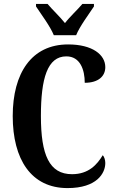

<svg xmlns="http://www.w3.org/2000/svg" viewBox="-20 -951 592 981"><path d="M255 -771H369C387 -816 435 -880 460 -918V-931H401C378 -903 336 -865 312 -833C287 -865 246 -903 223 -931H164V-918C189 -880 237 -816 255 -771ZM325 10C475 10 518 -66 518 -118C518 -133 513 -150 505 -158C476 -110 433 -61 348 -61C232 -61 189 -159 189 -358C189 -550 222 -663 319 -663C390 -663 413 -594 413 -528C482 -528 518 -561 518 -608C518 -671 453 -724 328 -724C141 -724 45 -577 45 -358C45 -137 139 10 325 10Z"/></svg>

Font: Noto Serif Sinhala ExtraCondensed
Style: Bold
Weight: 700
Width: 2
Designer: Jelle Bosma - Monotype Design Team
Foundry: Monotype Imaging Inc.
Version: Version 2.007